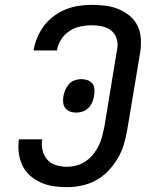

<svg xmlns="http://www.w3.org/2000/svg" viewBox="-20 -763 640 791"><path d="M256 8Q228 8 200.5 4Q173 0 148.5 -11Q124 -22 104 -39.5Q84 -57 72.5 -81Q61 -105 57.5 -132.5Q54 -160 58 -189H154Q150 -165 155.5 -143Q161 -121 175 -105Q189 -89 211 -82.5Q233 -76 257 -76Q276 -76 296 -81.5Q316 -87 333.5 -99Q351 -111 364.5 -128Q378 -145 387 -163.5Q396 -182 401 -201.5Q406 -221 410 -241L463 -563Q467 -585 460 -605.5Q453 -626 437 -638Q421 -650 400 -654.5Q379 -659 357 -659Q335 -659 311.5 -654Q288 -649 267.5 -636Q247 -623 233 -602Q219 -581 215 -558V-555H119V-560Q124 -586 135 -611.5Q146 -637 163 -659Q180 -681 203.5 -698Q227 -715 252.5 -725Q278 -735 304.5 -739Q331 -743 357 -743Q386 -743 414 -739.5Q442 -736 467 -726Q492 -716 513 -699Q534 -682 546 -658Q558 -634 560 -606Q562 -578 558 -550L504 -227Q499 -197 490 -167.5Q481 -138 465 -110.5Q449 -83 426.5 -59.5Q404 -36 376 -20.5Q348 -5 317 1.5Q286 8 256 8ZM295 -299Q281 -299 269.5 -303Q258 -307 250 -316.5Q242 -326 240.5 -339Q239 -352 241 -365Q243 -378 248.5 -391.5Q254 -405 263.5 -416Q273 -427 287 -432Q301 -437 314 -437Q328 -437 340 -433Q352 -429 360 -419.5Q368 -410 369 -397Q370 -384 368 -371Q366 -358 361 -344.5Q356 -331 346 -320Q336 -309 322 -304Q308 -299 295 -299Z"/></svg>

Font: Iosevka Custom Medium
Style: Italic
Weight: 500
Italic angle: -9°
Designer: Belleve Invis
Foundry: Belleve Invis
Version: Version 27.0.1